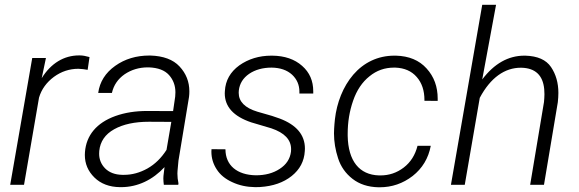

<svg xmlns="http://www.w3.org/2000/svg" viewBox="-20 -770 2414 800"><path d="M353 -532.2C337.9 -536.6 324.2 -539.1 313 -539.1C311.5 -539.1 310.5 -539.1 309.1 -539.1C247.1 -539.1 192.4 -506.8 153.8 -444.3L171.4 -528.3H114.3L22.5 0H80.1L142.6 -363.3C152.8 -397.9 173.8 -426.8 204.6 -449.7C235.4 -472.2 269.5 -483.4 306.6 -483.4C319.8 -482.9 332.5 -481.4 345.2 -479Z M722.7 0 723.6 -5.9C720.7 -19.5 719.2 -33.2 719.2 -46.9C719.2 -50.8 719.7 -54.2 719.7 -58.1L723.6 -100.6L767.6 -366.2C768.6 -374 769 -381.8 769 -389.6C769 -429.2 755.4 -463.9 728 -493.2C701.2 -522 660.2 -537.1 606 -538.6C604.5 -538.6 603.5 -538.6 602.5 -538.6C547.9 -538.6 500.5 -524.4 460 -495.6C419.4 -466.8 395.5 -429.2 389.2 -382.8H446.3C453.6 -415 471.2 -440.9 499 -460.4C527.3 -479.5 559.6 -489.3 596.2 -489.3C597.7 -489.3 598.6 -489.3 600.1 -489.3C638.2 -487.8 666 -477.5 684.1 -457.5C702.1 -437.5 710.9 -413.1 710.9 -385.3C710.9 -379.4 710.4 -373.5 710 -367.7L701.2 -307.1L593.3 -307.6C544.4 -307.6 500.5 -300.8 460.9 -286.6C382.3 -258.3 339.4 -206.1 334 -136.2C333.5 -132.3 333.5 -128.4 333.5 -124.5C333.5 -87.9 346.7 -56.6 373.5 -30.3C399.9 -4.4 435.5 9.3 480 9.8C481.4 9.8 482.9 9.8 484.4 9.8C554.2 9.8 616.7 -21 665.5 -73.7L661.1 -37.1C661.1 -33.7 660.6 -30.3 660.6 -26.4C660.6 -17.6 661.6 -8.8 662.6 0ZM489.7 -41.5C459 -42 435.1 -51.3 418 -68.4C401.4 -85.4 393.1 -106 393.1 -129.4C393.1 -133.3 393.1 -137.2 393.6 -141.1C397.5 -180.2 418 -210.4 455.6 -231.4C493.2 -252.4 541.5 -262.7 600.6 -262.7L693.8 -262.2L673.8 -145.5C652.3 -111.8 626 -85.9 594.2 -67.9C562.5 -50.3 530.3 -41.5 497.1 -41.5C494.6 -41.5 492.2 -41.5 489.7 -41.5Z M1192.4 -137.7C1188.5 -107.9 1172.9 -84 1145.5 -66.4C1118.2 -48.3 1085 -39.6 1045.9 -39.6C967.3 -41 919.4 -81.5 919.4 -147.9L861.3 -148.4C861.3 -145 860.8 -141.6 860.8 -138.2C860.8 -111.3 868.2 -86.9 882.8 -64.5C897 -42 918.5 -24.4 947.3 -11.2C976.1 2.4 1007.8 9.3 1043.5 9.8L1063.5 9.3C1117.2 5.9 1161.1 -9.3 1195.3 -36.6C1229 -63.5 1247.6 -98.1 1250 -140.6C1250 -144 1250.5 -147.5 1250.5 -150.9C1250.5 -208 1215.3 -249.5 1146 -275.9L1113.3 -287.1L1052.2 -304.7C1000.5 -320.3 974.6 -346.7 974.6 -383.3C974.6 -386.2 974.6 -389.6 975.1 -393.1C978.5 -421.9 992.7 -444.8 1018.1 -462.4C1043.5 -479.5 1074.7 -488.3 1111.8 -488.3C1147.5 -487.8 1175.8 -478 1196.8 -459C1217.3 -439.9 1227.5 -416 1227.5 -388.2C1227.5 -385.7 1227.5 -382.8 1227.5 -380.4H1285.2C1285.2 -383.3 1285.2 -386.7 1285.2 -389.6C1285.2 -433.1 1270 -468.3 1238.8 -495.6C1207.5 -523.4 1166 -537.6 1114.3 -538.1C1113.3 -538.1 1111.8 -538.1 1110.8 -538.1C1059.6 -538.1 1015.1 -524.4 977.1 -497.6C939.5 -470.2 919.4 -434.6 917 -390.6C917 -387.7 916.5 -384.3 916.5 -381.3C916.5 -325.2 953.1 -285.2 1026.4 -260.3L1110.4 -235.4C1165.5 -216.8 1192.9 -188 1192.9 -148.4C1192.9 -145 1192.9 -141.1 1192.4 -137.7Z M1559.1 -39.1C1477.1 -41.5 1430.7 -99.1 1428.7 -204.1C1428.7 -207 1428.7 -210 1428.7 -212.9C1428.7 -260.7 1436 -306.2 1451.2 -350.1C1466.3 -394 1489.3 -428.2 1519.5 -452.1C1549.3 -476.6 1583.5 -488.3 1621.6 -488.3C1623.5 -488.3 1625.5 -488.3 1627.4 -488.3C1665 -486.8 1694.8 -474.1 1716.3 -449.2C1737.8 -424.8 1748.5 -392.6 1748.5 -353.5C1748.5 -352.5 1748.5 -351.1 1748.5 -350.1L1803.7 -349.6C1803.7 -352.5 1803.7 -356 1803.7 -358.9C1803.7 -408.7 1788.6 -450.7 1757.3 -484.9C1726.6 -519 1684.1 -536.6 1629.9 -538.1C1627.4 -538.1 1625 -538.1 1623 -538.1C1553.7 -538.1 1495.1 -508.8 1452.1 -459C1409.2 -409.2 1383.3 -341.8 1375.5 -273.4L1373.5 -252.4C1372.6 -239.3 1371.6 -226.6 1371.6 -214.4C1371.6 -179.7 1377.4 -145 1388.7 -110.4C1399.9 -75.7 1419.9 -47.4 1448.7 -24.9C1477.5 -2.4 1513.7 9.3 1556.2 10.3C1558.1 10.3 1560.1 10.3 1562.5 10.3C1612.8 10.3 1658.7 -5.4 1699.2 -36.6C1739.7 -68.4 1765.1 -110.4 1774.9 -162.6H1719.7C1710 -124 1690.9 -93.8 1662.1 -71.8C1633.3 -49.8 1601.1 -39.1 1565.4 -39.1C1563.5 -39.1 1561 -39.1 1559.1 -39.1Z M2046.9 -750H1989.3L1858.9 0H1916.5L1979 -362.3C2023.9 -446.8 2083.5 -487.8 2149.9 -487.8C2150.9 -487.8 2151.9 -487.8 2152.8 -487.8C2210.4 -486.3 2242.2 -456.5 2247.6 -398.4C2248 -391.6 2248.5 -384.8 2248.5 -377.4C2248.5 -366.7 2247.6 -356 2246.6 -344.7L2189 0H2246.6L2304.2 -343.8C2305.7 -357.4 2306.6 -370.6 2306.6 -382.8C2306.6 -424.3 2296.4 -460.4 2275.9 -490.7C2255.4 -521 2219.7 -536.6 2168.9 -538.1C2167.5 -538.1 2166.5 -538.1 2165 -538.1C2097.7 -538.1 2039.1 -504.9 1989.3 -439Z"/></svg>

Font: Roboto Light
Style: Italic
Weight: 300
Italic angle: -12°
Designer: Google
Version: Version 2.137; 2017